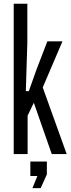

<svg xmlns="http://www.w3.org/2000/svg" viewBox="-20 -820 378 1022"><path d="M53 0V-800H125.5V-593L117.5 -335H133.5L174 -449L232 -600H312.5L207.5 -354.5L335 0H255.5L160 -273L127 -204.5V0ZM152.5 181.5 179 117H141.5V40H229.5V108L196.5 181.5Z"/></svg>

Font: Big Shoulders Display Thin Medium
Style: Regular
Weight: 500
Version: Version 2.002